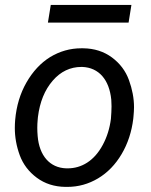

<svg xmlns="http://www.w3.org/2000/svg" viewBox="-20 -729 598 759"><path d="M499.5 -709.5H180.7L169.4 -639.6H488.3ZM308.6 -538.1C306.2 -538.1 303.7 -538.1 301.3 -538.1C257.3 -538.1 216.3 -526.4 178.2 -503.4C140.6 -480 109.4 -446.3 84.5 -402.8C59.6 -359.4 44.9 -310.1 40 -255.4C39.1 -244.6 38.6 -233.9 38.6 -223.1C38.6 -187 44.9 -151.4 58.1 -115.2C71.3 -79.6 93.8 -49.8 125.5 -26.4C157.2 -2.9 194.8 9.3 238.8 9.8C241.2 9.8 243.7 9.8 246.1 9.8C289.6 9.8 330.1 -1.5 367.7 -23.9C405.3 -46.4 436.5 -78.6 460.9 -120.1C485.4 -161.6 500.5 -208 506.8 -259.3L507.8 -270C508.8 -281.7 509.8 -293.5 509.8 -305.2C509.8 -340.3 502.9 -376.5 489.7 -412.6C476.6 -448.7 454.1 -478.5 422.4 -502C390.6 -525.4 353 -537.6 308.6 -538.1ZM129.9 -266.1C137.2 -325.7 156.7 -373.5 188.5 -410.2C219.7 -446.3 257.8 -464.4 301.8 -464.4C302.7 -464.4 304.2 -464.4 305.2 -464.4C371.1 -461.9 412.1 -413.6 419.9 -335C420.4 -327.1 420.9 -318.4 420.9 -309.1C420.9 -294.4 419.9 -277.8 418.5 -259.3C413.6 -221.2 402.8 -186.5 385.7 -155.3C352.1 -92.8 301.8 -63.5 247.6 -63.5C245.6 -63.5 244.1 -63.5 242.2 -63.5C176.3 -65.4 135.3 -114.3 128.9 -190.9C127.9 -202.1 127.4 -212.9 127.4 -223.6C127.4 -234.4 127.9 -244.6 128.9 -254.9Z"/></svg>

Font: Roboto
Style: Italic
Weight: 400
Italic angle: -12°
Designer: Google
Version: Version 2.137; 2017